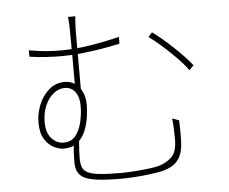

<svg xmlns="http://www.w3.org/2000/svg" viewBox="-55 -841 1110 932"><g transform="rotate(-5 500.0 -374.5)"><path d="M345 -777Q344 -767 342.5 -745Q341 -723 341 -713Q341 -694 341 -653.5Q341 -613 341 -565Q341 -517 341 -473Q341 -429 341 -403L314 -436Q314 -452 314 -489.5Q314 -527 314 -571.5Q314 -616 313.5 -655Q313 -694 313 -713Q313 -725 312 -746Q311 -767 309 -777ZM709 -667Q730 -652 755 -631Q780 -610 806 -585.5Q832 -561 855.5 -536.5Q879 -512 896 -490L874 -468Q853 -498 819.5 -532Q786 -566 751.5 -596.5Q717 -627 690 -646ZM106 -632Q153 -624 187 -621Q221 -618 261 -618Q329 -618 404.5 -630Q480 -642 547 -659V-626Q503 -616 454.5 -608Q406 -600 357 -595Q308 -590 262 -590Q228 -590 186 -592.5Q144 -595 106 -601ZM313 -195Q312 -185 310 -165.5Q308 -146 307 -125Q306 -104 306 -89Q306 -64 312 -46.5Q318 -29 336.5 -19Q355 -9 393.5 -4.5Q432 0 496 0Q527 0 564 -2.5Q601 -5 633 -9Q665 -13 682 -17Q721 -28 748 -53Q775 -78 775 -139Q775 -169 774 -193Q773 -217 770 -242L803 -230Q804 -216 804 -201Q804 -186 804.5 -169.5Q805 -153 804 -132Q803 -83 788.5 -54.5Q774 -26 749.5 -11.5Q725 3 692 10Q671 14 637 18.5Q603 23 565 25.5Q527 28 495 28Q445 28 408 25Q371 22 346 15.5Q321 9 306.5 -2.5Q292 -14 285.5 -31Q279 -48 279 -72Q279 -100 280.5 -125.5Q282 -151 285 -179ZM363 -345Q363 -321 358.5 -287Q354 -253 341 -220Q328 -187 302 -164.5Q276 -142 232 -142Q212 -142 186 -154.5Q160 -167 141 -197Q122 -227 122 -279Q122 -322 139 -364.5Q156 -407 188.5 -435.5Q221 -464 265 -464Q309 -464 336 -430Q363 -396 363 -345ZM236 -171Q273 -171 294 -197.5Q315 -224 324 -264Q333 -304 333 -342Q333 -385 314 -410Q295 -435 263 -435Q234 -435 208.5 -414.5Q183 -394 167.5 -358.5Q152 -323 152 -277Q152 -226 177 -198.5Q202 -171 236 -171Z"/></g></svg>

Font: Noto Sans TC
Style: Regular
Weight: 100
Designer: Ryoko NISHIZUKA 西塚涼子 (kana, bopomofo & ideographs); Paul D. Hunt (Latin, Greek & Cyrillic); Sandoll Communications 산돌커뮤니
Foundry: Adobe
Version: Version 2.004;hotconv 1.0.118;makeotfexe 2.5.65603